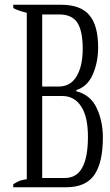

<svg xmlns="http://www.w3.org/2000/svg" viewBox="-20 -790 464 810"><path d="M36 -13C36 -13 36 0 36 0C36 0 259 0 259 0C314 0 353 -17 378 -52C402 -87 414 -140 414 -210C414 -256 405 -298 388 -334C371 -371 342 -395 302 -405C302 -405 302 -410 302 -410C333 -420 356 -441 371 -475C386 -509 394 -547 394 -589C394 -651 382 -697 357 -726C333 -755 293 -770 237 -770C237 -770 36 -770 36 -770C36 -770 36 -756 36 -756C50 -748 69 -742 93 -736C93 -736 93 -34 93 -34C83 -33 73 -30 65 -28C57 -25 47 -20 36 -13ZM227 -425C227 -425 158 -425 158 -425C158 -425 158 -729 158 -729C158 -729 230 -729 230 -729C265 -729 290 -718 306 -695C321 -672 329 -635 329 -585C329 -535 320 -496 303 -468C286 -439 261 -425 227 -425ZM252 -39C252 -39 158 -39 158 -39C158 -39 158 -385 158 -385C158 -385 243 -385 243 -385C277 -385 304 -370 323 -340C342 -311 351 -268 351 -213C351 -155 343 -112 327 -83C311 -53 286 -39 252 -39Z"/></svg>

Font: BUSH 25 TRIRONG 0515 A
Style: Regular
Weight: 400
Designer: Katatrad Team
Foundry: CadsonDemak